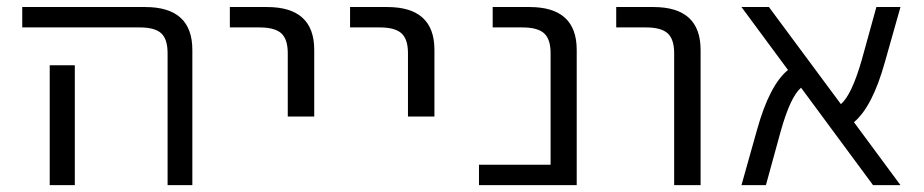

<svg xmlns="http://www.w3.org/2000/svg" viewBox="-20 -540 2696 560"><path d="M198.2 -349.6V-73.2V0H125V-73.2V-349.6ZM44.9 -460V-519.5H403.3Q541 -519.5 541 -394.5V0H468.8V-384.8Q468.8 -425.8 450.2 -442.9Q431.6 -460 387.7 -460Z M650.4 -460V-519.5H758.8Q896.5 -519.5 896.5 -394.5V-200.2H819.3V-384.8Q819.3 -425.8 800.3 -442.9Q781.2 -460 737.3 -460Z M1001 -460V-519.5H1109.4Q1247.1 -519.5 1247.1 -394.5V-200.2H1169.9V-384.8Q1169.9 -425.8 1150.9 -442.9Q1131.8 -460 1087.9 -460Z M1585.9 -384.8Q1585.9 -425.8 1566.9 -442.9Q1547.9 -460 1503.9 -460H1417V-519.5H1524.4Q1662.1 -519.5 1662.1 -394.5V0H1377V-59.6H1585.9Z M1777.3 -460V-519.5H1885.7Q2023.4 -519.5 2023.4 -394.5V0H1946.3V-384.8Q1946.3 -425.8 1927.2 -442.9Q1908.2 -460 1864.3 -460Z M2606.4 0H2526.4L2316.4 -284.2Q2285.2 -257.8 2256.8 -156.2L2213.9 0H2142.6L2188.5 -163.1Q2224.6 -292 2278.3 -335.9L2142.6 -519.5H2222.7L2432.6 -236.3Q2463.9 -262.7 2493.2 -364.3L2536.1 -519.5H2606.4L2560.5 -357.4Q2524.4 -228.5 2470.7 -183.6Z"/></svg>

Font: Gen Shin Gothic Normal
Style: Regular
Weight: 300
Designer: [Source Han Sans]
Ryoko NISHIZUKA  (kana & ideographs); Paul D. Hunt (Latin, Greek & Cyrillic); Wenlong ZHANG  (bopomofo
Version: Version 1.002.20150607